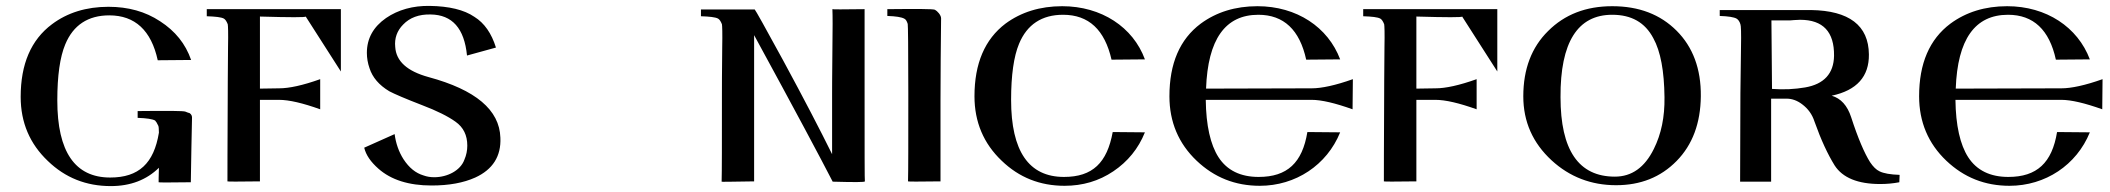

<svg xmlns="http://www.w3.org/2000/svg" viewBox="-20 -615 7143 650"><path d="M630 -213C631 -222 628 -228 622 -232C617 -233 613 -235 608 -237C601 -240 547 -240 446 -239C446 -224 446 -216 446 -216C476 -215 496 -212 505 -207C508 -204 512 -198 516 -189C517 -187 518 -179 518 -166C501 -62 450 -14 353 -14C234 -14 174 -101 174 -275C174 -359 183 -422 201 -465C228 -530 278 -563 350 -563C437 -563 492 -512 514 -411L627 -412C608 -467 573 -510 522 -543C472 -576 414 -592 347 -592C272 -592 208 -572 156 -533C85 -480 50 -398 50 -287C50 -200 81 -128 142 -70C201 -13 272 15 355 15C422 15 476 -6 518 -47C517 -18 517 -2 517 2C517 3 553 3 626 2C627 -83 629 -155 630 -213Z M1134 -584H680V-560C709 -559 729 -557 738 -552C743 -549 747 -543 751 -533C752 -529 753 -503 752 -456C751 -353 751 -301 751 -302C750 -118 750 -18 750 -1C750 0 787 0 860 -1V-277H924C959 -277 1005 -266 1064 -245V-347C1005 -326 959 -316 925 -316L860 -315V-559C963 -556 1015 -556 1015 -559L1134 -373Z M1522 -203C1549 -184 1562 -157 1562 -122C1562 -106 1559 -90 1552 -74C1539 -38 1495 -15 1450 -15C1437 -15 1425 -17 1414 -21C1387 -29 1365 -47 1346 -76C1330 -101 1320 -130 1316 -161L1213 -115C1219 -90 1235 -67 1261 -44C1304 -6 1364 13 1441 13C1500 13 1549 4 1589 -14C1648 -41 1677 -86 1674 -149C1671 -243 1590 -311 1431 -354C1358 -374 1321 -408 1318 -456C1315 -485 1324 -511 1345 -532C1367 -555 1398 -567 1438 -566C1511 -565 1552 -519 1561 -427L1659 -454C1644 -502 1620 -537 1586 -558C1551 -582 1500 -594 1435 -595C1378 -596 1328 -582 1287 -554C1244 -524 1222 -485 1222 -436C1222 -419 1225 -401 1231 -384C1241 -353 1263 -327 1298 -306C1315 -297 1352 -281 1409 -259C1459 -240 1497 -221 1522 -203Z M2908 -1C2907 -1 2907 -107 2907 -318C2907 -495 2907 -584 2907 -584C2834 -583 2798 -583 2798 -584C2799 -564 2799 -517 2798 -444C2797 -354 2797 -305 2797 -298V-93C2757 -174 2702 -280 2631 -411C2570 -523 2538 -580 2535 -583H2353V-560C2382 -559 2402 -557 2411 -552C2416 -549 2420 -543 2424 -533C2425 -529 2426 -503 2425 -454C2424 -369 2424 -317 2424 -299C2424 -132 2424 -32 2423 0C2422 1 2458 0 2533 -1V-320C2533 -437 2533 -496 2533 -496C2672 -241 2760 -76 2799 0C2872 2 2908 2 2908 -1Z M3166 -553C3166 -564 3153 -578 3145 -582C3137 -585 3083 -585 2984 -584C2984 -569 2984 -561 2984 -561C3013 -560 3032 -557 3041 -552C3046 -550 3050 -544 3053 -534C3054 -531 3055 -453 3055 -300C3055 -133 3055 -33 3054 -1C3054 0 3091 0 3164 -1V-277C3164 -366 3165 -458 3166 -554V-553Z M3747 -168C3728 -64 3679 -16 3582 -16C3463 -16 3403 -103 3403 -277C3403 -360 3412 -424 3430 -467C3457 -532 3507 -565 3579 -565C3666 -565 3720 -514 3743 -413L3856 -414C3816 -523 3709 -594 3576 -594C3501 -594 3437 -574 3384 -535C3314 -482 3279 -400 3279 -289C3279 -202 3310 -129 3371 -71C3430 -14 3501 14 3584 14C3645 14 3700 -2 3749 -35C3798 -68 3834 -112 3856 -167Z M4560 -347C4501 -326 4454 -316 4421 -316L4063 -315C4069 -482 4128 -565 4240 -565C4326 -565 4380 -514 4402 -413L4517 -414C4476 -523 4370 -594 4237 -594C4162 -594 4098 -574 4045 -535C3974 -482 3939 -400 3939 -289C3939 -202 3970 -129 4031 -71C4091 -14 4162 14 4245 14C4366 14 4472 -56 4517 -167L4406 -168C4389 -64 4338 -16 4241 -16C4180 -16 4134 -38 4105 -83C4078 -125 4063 -190 4062 -277H4420C4454 -277 4500 -266 4559 -245L4560 -347Z M5049 -584H4595V-560C4624 -559 4644 -557 4653 -552C4658 -549 4662 -543 4666 -533C4667 -529 4668 -503 4667 -456C4666 -353 4666 -301 4666 -302C4665 -118 4665 -18 4665 -1C4665 0 4702 0 4775 -1V-277H4839C4874 -277 4920 -266 4979 -245V-347C4920 -326 4874 -316 4840 -316L4775 -315V-559C4878 -556 4930 -556 4930 -559L5049 -373Z M5738 -289C5739 -382 5711 -456 5656 -511C5601 -566 5529 -594 5438 -594C5349 -594 5277 -566 5221 -510C5165 -455 5137 -381 5137 -289C5137 -203 5169 -131 5233 -72C5294 -16 5367 12 5451 12C5534 12 5602 -15 5656 -70C5710 -125 5737 -198 5738 -289ZM5615 -286C5616 -219 5604 -161 5579 -111C5548 -48 5504 -17 5447 -17C5324 -17 5263 -107 5263 -286C5262 -472 5321 -565 5438 -565C5503 -565 5549 -539 5577 -486C5602 -441 5614 -374 5615 -286Z M6411 -23C6380 -24 6357 -28 6343 -35C6332 -40 6321 -51 6311 -66C6292 -96 6270 -147 6247 -218C6234 -258 6212 -282 6181 -291C6266 -309 6308 -356 6307 -431C6306 -529 6240 -579 6111 -581H5802V-561C5831 -560 5850 -557 5859 -552C5864 -549 5869 -543 5872 -533C5874 -529 5875 -503 5874 -454C5873 -369 5872 -317 5872 -299L5871 0H5976V-73V-208C5976 -263 5976 -288 5976 -281H6029C6046 -281 6064 -275 6081 -262C6101 -247 6115 -228 6123 -203C6145 -141 6168 -92 6191 -55C6218 -13 6270 8 6345 8C6368 8 6389 6 6410 2ZM6189 -426C6188 -366 6155 -330 6091 -319C6056 -313 6019 -311 5979 -314L5977 -546H6041C6042 -546 6062 -548 6074 -548C6152 -548 6190 -507 6189 -426Z M7098 -347C7039 -326 6992 -316 6959 -316L6601 -315C6607 -482 6666 -565 6778 -565C6864 -565 6918 -514 6940 -413L7055 -414C7014 -523 6908 -594 6775 -594C6700 -594 6636 -574 6583 -535C6512 -482 6477 -400 6477 -289C6477 -202 6508 -129 6569 -71C6629 -14 6700 14 6783 14C6904 14 7010 -56 7055 -167L6944 -168C6927 -64 6876 -16 6779 -16C6718 -16 6672 -38 6643 -83C6616 -125 6601 -190 6600 -277H6958C6992 -277 7038 -266 7097 -245L7098 -347Z"/></svg>

Font: GFS Nicefore
Style: Regular
Weight: 400
Designer: George Matthiopoulos
Foundry: George Matthiopoulos
Version: Version 1.0